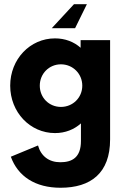

<svg xmlns="http://www.w3.org/2000/svg" viewBox="-20 -615 603 900"><path d="M387.2 -595.2H326.7L222.7 -482.9H332ZM357.9 -426.8V-391.1C326.7 -418.9 285.6 -435.1 237.8 -435.1C121.1 -435.1 27.8 -337.9 27.8 -213.4C27.8 -88.9 121.1 8.8 237.8 8.8C286.6 8.8 327.6 -8.3 359.4 -36.6V45.9C359.4 123.5 317.9 145.5 262.7 145.5C209.5 145.5 171.9 116.7 158.2 66.9L30.8 119.6C64 211.9 145.5 265.1 263.7 265.1C405.3 265.1 496.1 196.8 496.1 38.6V-426.8ZM265.6 -113.8C210 -113.8 166.5 -157.2 166.5 -213.4C166.5 -269.5 210 -313.5 265.6 -313.5C321.3 -313.5 365.7 -269.5 365.7 -213.4C365.7 -157.2 321.3 -113.8 265.6 -113.8Z"/></svg>

Font: Now ExtraBold
Style: Regular
Weight: 800
Designer: Alfredo Marco Pradil
Foundry: Alfredo Marco Pradil
Version: Version 1.200;hotconv 1.0.109;makeotfexe 2.5.65596